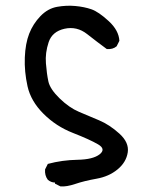

<svg xmlns="http://www.w3.org/2000/svg" viewBox="-20 -537 540 684"><path d="M195.3 127 175.8 117.2V113.3Q162.1 113.3 150.4 103.5Q138.7 87.9 140.6 66.4L150.4 46.9Q201.2 33.2 256.3 32.2Q311.5 31.2 335 12.7Q358.4 -5.9 329.1 -22.9Q299.8 -40 239.7 -63.5Q179.7 -86.9 134.8 -131.8Q89.8 -176.8 78.1 -229.5Q66.4 -282.2 68.4 -332Q70.3 -381.8 84 -417Q97.7 -452.1 124 -479.5Q150.4 -506.8 183.6 -512.7Q216.8 -518.6 248.5 -515.6Q280.3 -512.7 305.7 -503.9Q331.1 -495.1 367.2 -461.9Q403.3 -428.7 405.3 -391.6L395.5 -372.1Q381.8 -360.4 360.4 -362.3Q327.1 -386.7 290.5 -415.5Q253.9 -444.3 210 -434.6Q166 -424.8 153.3 -386.7Q140.6 -348.6 143.6 -311.5Q146.5 -274.4 152.3 -247.1Q158.2 -219.7 192.4 -186.5Q226.6 -153.3 261.2 -138.7Q295.9 -124 333 -108.4Q370.1 -92.8 405.3 -61Q440.4 -29.3 435.1 5.9Q429.7 41 398.9 66.4Q368.2 91.8 324.2 99.6Q280.3 107.4 248.5 118.2Q216.8 128.9 195.3 127Z"/></svg>

Font: JasonHandwriting2
Style: Regular
Weight: 400
Version: Version 1.05.10